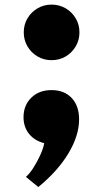

<svg xmlns="http://www.w3.org/2000/svg" viewBox="-20 -600 428 812"><path d="M198 -345.5Q231 -345.5 257.8 -361.2Q284.5 -377 300.2 -403.8Q316 -430.5 316 -463Q316 -496 300.2 -522.5Q284.5 -549 257.8 -564.8Q231 -580.5 198 -580.5Q165.5 -580.5 138.8 -564.8Q112 -549 96.2 -522.5Q80.5 -496 80.5 -463Q80.5 -430.5 96.2 -403.8Q112 -377 138.8 -361.2Q165.5 -345.5 198 -345.5ZM142 191Q224 124 269.2 48.8Q314.5 -26.5 314.5 -95Q314.5 -152.5 283 -185.8Q251.5 -219 198 -219Q145.5 -219 112.5 -187Q79.5 -155 79.5 -104Q79.5 -63 102.8 -34Q126 -5 167 5.5Q163 28 150 56.5Q137 85 120.8 110.2Q104.5 135.5 89.5 148Z"/></svg>

Font: Spartan ExtraBold
Style: Regular
Weight: 800
Designer: Matt Bailey, Mirko Velimirovic
Foundry: Matt Bailey
Version: Version 1.003; ttfautohint (v1.8.3)